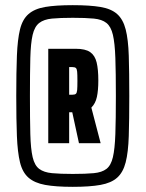

<svg xmlns="http://www.w3.org/2000/svg" viewBox="-20 -716 564 744"><path d="M262 8Q196 8 155 0.5Q114 -7 90.5 -27.5Q67 -48 57.5 -87Q48 -126 45.5 -189Q43 -252 43 -344Q43 -437 45.5 -500Q48 -563 57.5 -602Q67 -641 90.5 -661.5Q114 -682 155 -689Q196 -696 262 -696Q328 -696 369.5 -689Q411 -682 434 -661.5Q457 -641 467 -602Q477 -563 479 -500Q481 -437 481 -344Q481 -252 479 -189Q477 -126 467 -87Q457 -48 434 -27.5Q411 -7 369.5 0.5Q328 8 262 8ZM262 -42Q312 -42 343.5 -45Q375 -48 392.5 -61.5Q410 -75 417.5 -107Q425 -139 427 -196.5Q429 -254 429 -344Q429 -434 427 -491.5Q425 -549 417.5 -581Q410 -613 392.5 -627Q375 -641 343.5 -644Q312 -647 262 -647Q213 -647 181.5 -644Q150 -641 132 -627Q114 -613 106.5 -581Q99 -549 97.5 -491.5Q96 -434 96 -344Q96 -254 97.5 -196.5Q99 -139 106.5 -107Q114 -75 132 -61.5Q150 -48 181.5 -45Q213 -42 262 -42ZM167 -161V-527H273Q311 -527 329.5 -514Q348 -501 354.5 -474Q361 -447 361 -404Q361 -366 355.5 -340.5Q350 -315 334 -299L370 -161H286L260 -281H248V-161ZM248 -349H261Q270 -349 274 -352.5Q278 -356 279 -367Q280 -378 280 -402Q280 -427 279 -438Q278 -449 274 -452.5Q270 -456 261 -456H248Z"/></svg>

Font: Saira ExtraCondensed Black
Style: Regular
Weight: 900
Width: 2
Designer: Hector Gatti with collaboration of the Omnibus-Type team
Foundry: Omnibus-Type
Version: Version 1.101